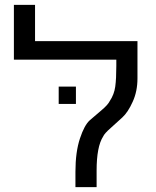

<svg xmlns="http://www.w3.org/2000/svg" viewBox="-20 -769 640 789"><path d="M544.9 -446.8Q544.9 -393.6 525.4 -351.1Q505.9 -307.6 482.9 -286.6Q459.5 -264.6 435.1 -243.2Q409.2 -220.7 403.8 -208Q377 -166.5 377 -67.9V0H290V-63Q290 -144.5 308.6 -200.2Q326.7 -254.9 349.1 -274.9Q368.2 -292 397 -315.9Q423.3 -337.9 431.2 -354Q449.2 -380.9 453.6 -413.1Q458 -445.3 458 -498V-523.9H37.1V-749H124V-600.1H544.9ZM221.2 -413.1H292V-341.8H221.2Z"/></svg>

Font: Miedinger*
Style: Book
Weight: 400
Version: Version 001.000